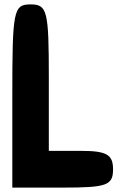

<svg xmlns="http://www.w3.org/2000/svg" viewBox="-20 -903 564 873"><path d="M36 -467V-50H265C465 -50 494 -60 494 -133C494 -200 465 -217 348 -217H202V-550C202 -854 195 -883 119 -883C41 -883 36 -855 36 -467Z"/></svg>

Font: Hussar Skorodowane
Style: Bold
Weight: 700
Foundry: Cannot Into Space Fonts
Version: Version 0.892